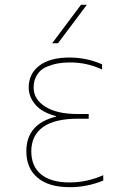

<svg xmlns="http://www.w3.org/2000/svg" viewBox="-20 -770 540 800"><path d="M213.9 -286.1Q156.2 -300.8 127.9 -333.5Q99.6 -366.2 99.6 -405.3Q99.6 -462.9 144 -496.6Q188.5 -530.3 269.5 -530.3Q340.8 -530.3 405.3 -502V-480.5Q339.8 -510.7 269.5 -509.8Q244.1 -509.8 222.2 -505.9Q200.2 -502 175.3 -492.2Q150.4 -482.4 135.3 -459.5Q120.1 -436.5 120.1 -405.3Q120.1 -356.4 168.5 -325.7Q216.8 -294.9 304.7 -294.9H349.6V-275.4H304.7Q207 -275.4 158.7 -240.2Q110.4 -205.1 110.4 -139.6Q110.4 -76.2 151.9 -43Q193.4 -9.8 269.5 -9.8Q341.8 -9.8 410.2 -40V-17.6Q339.8 10.7 269.5 9.8Q182.6 9.8 136.2 -29.8Q89.8 -69.3 89.8 -139.6Q89.8 -253.9 213.9 -284.2ZM221.7 -589.8H197.3L317.4 -750H341.8Z"/></svg>

Font: Mgen+ 1m thin
Style: Regular
Weight: 100
Designer: [Source Han Sans]
Ryoko NISHIZUKA  (kana & ideographs); Paul D. Hunt (Latin, Greek & Cyrillic); Wenlong ZHANG  (bopomofo
Version: Version 1.059.20150602